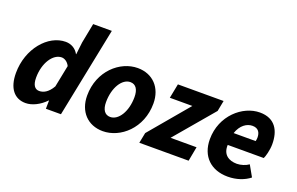

<svg xmlns="http://www.w3.org/2000/svg" viewBox="-87 -1045 2170 1402"><g transform="rotate(20 998.0 -343.5)"><path d="M170 12C221 12 279 -17 324 -64H326L325 0H442L583 -699H438L408 -545L397 -450H395C376 -486 339 -509 295 -509C158 -509 30 -360 30 -171C30 -53 83 12 170 12ZM234 -105C201 -105 180 -131 180 -189C180 -305 240 -392 306 -392C327 -392 353 -378 368 -347L334 -177C302 -121 265 -105 234 -105Z M770 12C907 12 1050 -112 1050 -304C1050 -427 972 -509 855 -509C718 -509 575 -386 575 -194C575 -70 653 12 770 12ZM786 -104C743 -104 721 -139 721 -196C721 -309 775 -394 839 -394C883 -394 904 -358 904 -301C904 -188 850 -104 786 -104Z M1051 0H1434L1455 -112H1253L1509 -414L1525 -497H1170L1148 -385H1323L1067 -81Z M1741 12C1810 12 1870 -10 1911 -43L1863 -128C1840 -111 1802 -99 1772 -99C1709 -99 1659 -130 1663 -206H1943C1951 -220 1967 -274 1967 -322C1967 -425 1924 -509 1804 -509C1671 -509 1526 -385 1526 -201C1526 -68 1611 12 1741 12ZM1674 -302C1696 -368 1742 -399 1786 -399C1833 -399 1849 -368 1849 -330C1849 -319 1847 -310 1845 -302Z"/></g></svg>

Font: Source Sans Pro
Style: Bold Italic
Weight: 700
Italic angle: -11°
Designer: Paul D. Hunt
Foundry: Adobe Systems Incorporated
Version: Version 3.006;hotconv 1.0.111;makeotfexe 2.5.65597